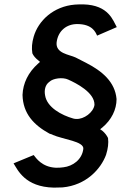

<svg xmlns="http://www.w3.org/2000/svg" viewBox="-20 -725 578 878"><path d="M333 -615C402 -615 417 -578 424 -562L514 -601C497 -630 478 -702 361 -705C349 -705 335 -705 323 -704C224 -696 155 -630 134 -557C126 -529 124 -506 128 -481C133 -470 142 -459 155 -449L163 -442L154 -434C109 -394 85 -344 83 -291C85 -205 135 -153 206 -114C210 -112 216 -111 219 -110H220L219 -109C269 -87 365 -79 361 -44C355 5 313 35 270 40C259 42 247 42 235 42C172 39 145 -2 134 -16L42 22C61 52 94 130 226 133C239 133 251 132 266 132C374 122 441 48 465 -17C474 -46 477 -70 474 -94C468 -106 460 -117 448 -127L438 -134L448 -142C490 -177 513 -224 513 -272C506 -351 447 -400 373 -438C356 -447 340 -455 326 -462C297 -476 233 -480 239 -532C246 -585 285 -615 333 -615ZM412 -246V-245C407 -211 364 -179 328 -181C324 -181 319 -182 315 -183C262 -198 194 -234 186 -290C182 -312 186 -337 206 -351C222 -367 267 -373 292 -361C328 -345 413 -302 412 -246Z"/></svg>

Font: Bluebird
Style: LiNrwObl
Weight: 300
Designer: Jasper
Foundry: Cannot Into Space Fonts
Version: Version 0.98